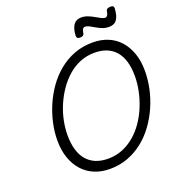

<svg xmlns="http://www.w3.org/2000/svg" viewBox="-210 -1407 1454 1590"><g transform="rotate(-20 516.5 -612.0)"><path d="M485 19Q410 19 349 -6.5Q288 -32 244.5 -80.5Q201 -129 177.5 -197.5Q154 -266 154 -351Q154 -424 170.5 -500.5Q187 -577 219 -651.5Q251 -726 297.5 -791.5Q344 -857 405.5 -907.5Q467 -958 542 -986.5Q617 -1015 705 -1015Q780 -1015 840.5 -989.5Q901 -964 943.5 -916Q986 -868 1009.5 -800Q1033 -732 1033 -648Q1033 -570 1016 -490.5Q999 -411 966 -336.5Q933 -262 886 -197.5Q839 -133 778 -84.5Q717 -36 643.5 -8.5Q570 19 485 19ZM500 -66Q568 -66 627 -90Q686 -114 735.5 -156.5Q785 -199 823 -255Q861 -311 887 -375Q913 -439 926.5 -505Q940 -571 940 -635Q940 -707 924 -762Q908 -817 876 -854.5Q844 -892 797.5 -911Q751 -930 690 -930Q623 -930 563.5 -906Q504 -882 455 -839Q406 -796 367.5 -740Q329 -684 302 -620.5Q275 -557 261.5 -491.5Q248 -426 248 -363Q248 -292 264 -236.5Q280 -181 311.5 -143.5Q343 -106 390 -86Q437 -66 500 -66ZM623 -1088Q592 -1088 593 -1116Q597 -1181 620.5 -1211.5Q644 -1242 687 -1242Q716 -1242 743.5 -1231.5Q771 -1221 795.5 -1206.5Q820 -1192 841 -1181.5Q862 -1171 877 -1171Q885 -1171 893.5 -1181.5Q902 -1192 906 -1217Q909 -1243 947 -1243Q963 -1243 969.5 -1236.5Q976 -1230 975 -1217Q971 -1151 948.5 -1120Q926 -1089 880 -1089Q849 -1089 822 -1099.5Q795 -1110 771.5 -1124Q748 -1138 728 -1148.5Q708 -1159 690 -1159Q678 -1159 670.5 -1148Q663 -1137 660 -1114Q659 -1101 649 -1094.5Q639 -1088 623 -1088Z"/></g></svg>

Font: Playwrite US Trad
Style: Regular
Weight: 400
Designer: Veronika Burian, José Scaglione
Foundry: TypeTogether
Version: Version 1.002